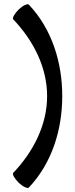

<svg xmlns="http://www.w3.org/2000/svg" viewBox="-20 -857 356 913"><path d="M43 -765C138 -665 204 -538 204 -400C204 -262 138 -135 43 -35C37 -29 49 -8 69 12C89 31 111 41 117 35C227 -81 276 -240 276 -400C276 -560 227 -719 117 -835C111 -841 89 -831 69 -812C49 -792 37 -771 43 -765Z"/></svg>

Font: Nupuram Medium
Style: Regular
Weight: 500
Designer: Santhosh Thottingal (santhosh.thottingal@gmail.com)
Foundry: SMC
Version: Version 1.000